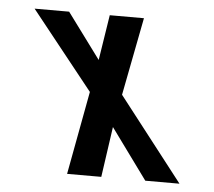

<svg xmlns="http://www.w3.org/2000/svg" viewBox="-41 -521 631 565"><g transform="rotate(5 274.0 -238.0)"><path d="M407.8 0H508.8L317.6 -246L362.2 -476H261.2L240.2 -342L141.2 -476H39.2L222.6 -246L176.8 0H277.8L299.2 -149Z"/></g></svg>

Font: Din Kursivschrift
Style: LeftEng
Weight: 400
Version: Version 1.089